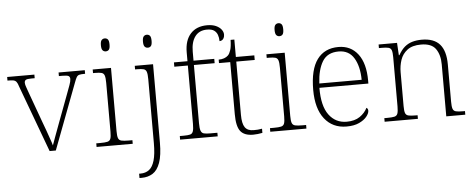

<svg xmlns="http://www.w3.org/2000/svg" viewBox="-60 -930 3287 1328"><g transform="rotate(-5 1584.0 -266.0)"><path d="M84 -462Q77 -486 69 -496Q61 -506 47.5 -508.5Q34 -511 7 -511V-536H196V-511H174Q143 -511 134 -505Q125 -499 125 -485Q125 -473 133.5 -450.5Q142 -428 149 -407L223 -203Q234 -176 245 -143.5Q256 -111 266 -83.5Q276 -56 281 -37Q288 -56 303.5 -99.5Q319 -143 343 -206L406 -374Q422 -417 431.5 -443Q441 -469 441 -484Q441 -499 431.5 -505Q422 -511 390 -511H364V-536H546V-511H542Q518 -511 506 -508Q494 -505 487 -493.5Q480 -482 471 -457L298 0H255Z M581 0V-25H608Q642 -25 658.5 -29Q675 -33 680.5 -48Q686 -63 686 -97V-435Q686 -471 680.5 -487Q675 -503 659.5 -507Q644 -511 616 -511H601V-536H728V-98Q728 -64 733.5 -48.5Q739 -33 756 -29Q773 -25 806 -25H832V0ZM702 -653Q689 -653 680.5 -662.5Q672 -672 672 -698Q672 -724 680.5 -733.5Q689 -743 702 -743Q716 -743 724 -733.5Q732 -724 732 -698Q732 -672 724 -662.5Q716 -653 702 -653Z M858 240V210H868Q903 210 927.5 191.5Q952 173 965 129Q978 85 978 8V-435Q978 -471 972.5 -487Q967 -503 951.5 -507Q936 -511 908 -511H893V-536H1020V8Q1020 97 1001.5 148Q983 199 950 219.5Q917 240 874 240ZM994 -653Q981 -653 972.5 -662.5Q964 -672 964 -698Q964 -724 972.5 -733.5Q981 -743 994 -743Q1008 -743 1016 -733.5Q1024 -724 1024 -698Q1024 -672 1016 -662.5Q1008 -653 994 -653Z M1161 0V-25H1189Q1218 -25 1233 -29Q1248 -33 1253.5 -49.5Q1259 -66 1259 -101V-506H1165V-536H1259V-597Q1259 -681 1300.5 -726.5Q1342 -772 1416 -772Q1452 -772 1476.5 -761Q1501 -750 1514 -733Q1527 -716 1527 -698Q1527 -684 1522 -674Q1517 -664 1509 -659.5Q1501 -655 1492 -655Q1492 -679 1485 -698.5Q1478 -718 1461.5 -730Q1445 -742 1412 -742Q1358 -742 1329.5 -704Q1301 -666 1301 -599V-536H1445V-506H1301V-101Q1301 -66 1307 -49.5Q1313 -33 1328 -29Q1343 -25 1371 -25H1422V0Z M1668 10Q1606 10 1579.5 -24Q1553 -58 1553 -142V-504H1475V-528Q1496 -528 1513 -534Q1530 -540 1541 -551Q1552 -562 1560 -586.5Q1568 -611 1569 -657H1595V-536H1723V-504H1595V-134Q1595 -73 1613.5 -47Q1632 -21 1673 -21Q1690 -21 1703 -22Q1716 -23 1732 -26V3Q1716 6 1700 8Q1684 10 1668 10Z M1787 0V-25H1814Q1848 -25 1864.5 -29Q1881 -33 1886.5 -48Q1892 -63 1892 -97V-435Q1892 -471 1886.5 -487Q1881 -503 1865.5 -507Q1850 -511 1822 -511H1807V-536H1934V-98Q1934 -64 1939.5 -48.5Q1945 -33 1962 -29Q1979 -25 2012 -25H2038V0ZM1908 -653Q1895 -653 1886.5 -662.5Q1878 -672 1878 -698Q1878 -724 1886.5 -733.5Q1895 -743 1908 -743Q1922 -743 1930 -733.5Q1938 -724 1938 -698Q1938 -672 1930 -662.5Q1922 -653 1908 -653Z M2316 10Q2220 10 2164 -61Q2108 -132 2108 -262Q2108 -404 2159.5 -473.5Q2211 -543 2307 -543Q2393 -543 2442.5 -478Q2492 -413 2492 -294V-273H2152Q2151 -147 2197 -85Q2243 -23 2320 -23Q2376 -23 2411.5 -47.5Q2447 -72 2464 -107Q2469 -104 2472 -99Q2475 -94 2475 -86Q2475 -68 2457 -45.5Q2439 -23 2404 -6.5Q2369 10 2316 10ZM2448 -303Q2447 -397 2412 -454.5Q2377 -512 2306 -512Q2228 -512 2193.5 -455.5Q2159 -399 2154 -303Z M2581 0V-25H2601Q2635 -25 2651.5 -29Q2668 -33 2673.5 -48.5Q2679 -64 2679 -98V-439Q2679 -473 2673.5 -488Q2668 -503 2652.5 -507Q2637 -511 2609 -511H2586V-536H2714L2719 -450H2723Q2744 -487 2767.5 -506.5Q2791 -526 2820.5 -534.5Q2850 -543 2886 -543Q2970 -543 3010.5 -497Q3051 -451 3051 -356V-98Q3051 -64 3056.5 -48.5Q3062 -33 3078.5 -29Q3095 -25 3128 -25H3141V0H3009V-361Q3009 -427 2980 -468.5Q2951 -510 2878 -510Q2817 -510 2782.5 -483.5Q2748 -457 2734.5 -416.5Q2721 -376 2721 -331V-97Q2721 -63 2726.5 -48Q2732 -33 2748.5 -29Q2765 -25 2798 -25H2812V0Z"/></g></svg>

Font: Noto Serif Gujarati ExtraLight
Style: Regular
Weight: 250
Version: Version 2.102